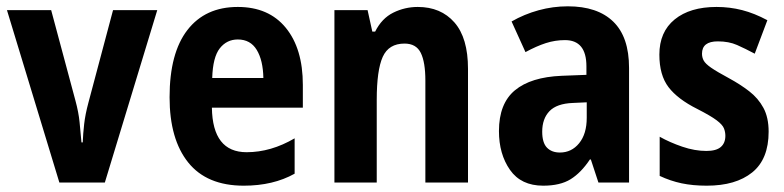

<svg xmlns="http://www.w3.org/2000/svg" viewBox="-20 -578 2482 608"><path d="M168 0 2 -546H142L219 -259Q229 -222 232 -191Q235 -160 238 -127H242Q243 -154 246.5 -185Q250 -216 260 -253L338 -546H478L312 0Z M733 -556Q831 -556 885 -490Q939 -424 939 -309V-237H651Q653 -96 761 -96Q838 -96 913 -140V-28Q845 10 752 10Q635 10 576 -63.5Q517 -137 517 -270Q517 -410 573.5 -483Q630 -556 733 -556ZM733 -453Q698 -453 676 -425Q654 -397 652 -331H814Q813 -387 793 -420Q773 -453 733 -453Z M1303 -556Q1376 -556 1419 -507Q1462 -458 1462 -360V0H1327V-323Q1327 -381 1312.5 -410.5Q1298 -440 1261 -440Q1211 -440 1192 -398Q1173 -356 1173 -262V0H1039V-546H1144L1159 -478H1168Q1189 -520 1225.5 -538Q1262 -556 1303 -556Z M1778 -558Q1872 -558 1922 -509.5Q1972 -461 1972 -363V0H1875L1851 -73H1848Q1820 -31 1787 -10.5Q1754 10 1700 10Q1630 10 1595 -40Q1560 -90 1560 -163Q1560 -250 1610.5 -292Q1661 -334 1759 -338L1837 -341V-368Q1837 -451 1769 -451Q1738 -451 1708.5 -441.5Q1679 -432 1644 -413L1600 -510Q1640 -533 1685.5 -545.5Q1731 -558 1778 -558ZM1794 -252Q1743 -250 1720 -226Q1697 -202 1697 -161Q1697 -126 1712 -110.5Q1727 -95 1753 -95Q1790 -95 1814 -124.5Q1838 -154 1838 -205V-254Z M2414 -161Q2414 -74 2362 -32Q2310 10 2218 10Q2174 10 2138.5 2.5Q2103 -5 2069 -21V-145Q2101 -127 2140.5 -113.5Q2180 -100 2217 -100Q2248 -100 2262.5 -112.5Q2277 -125 2277 -148Q2277 -160 2272.5 -171.5Q2268 -183 2249.5 -197Q2231 -211 2188 -233Q2126 -264 2097 -302Q2068 -340 2068 -405Q2068 -477 2116.5 -516.5Q2165 -556 2249 -556Q2291 -556 2330 -546Q2369 -536 2410 -514L2370 -408Q2340 -424 2314 -435.5Q2288 -447 2253 -447Q2203 -447 2203 -408Q2203 -396 2208.5 -386Q2214 -376 2232 -363.5Q2250 -351 2289 -330Q2324 -311 2352.5 -289Q2381 -267 2397.5 -236.5Q2414 -206 2414 -161Z"/></svg>

Font: Noto Sans Gurmukhi UI Condensed
Style: Bold
Weight: 700
Width: 3
Designer: Jelle Bosma - Monotype Design Team
Foundry: Monotype Imaging Inc.
Version: Version 2.004; ttfautohint (v1.8.4.7-5d5b)